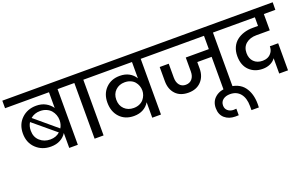

<svg xmlns="http://www.w3.org/2000/svg" viewBox="-132 -1275 3381 2112"><g transform="rotate(-20 1558.5 -219.5)"><path d="M490.2 0V-174.8Q464.8 -132.3 418 -107.2Q371.1 -82 308.1 -82Q204.1 -82 134.5 -148.4Q64.9 -214.8 64.9 -321.8Q64.9 -428.2 133.3 -494.6Q201.7 -561 306.2 -561Q367.7 -561 414.8 -535.4Q461.9 -509.8 490.2 -467.8V-651.9H-23.9V-740.2H711.9V-651.9H590.8V0ZM327.1 -491.2Q259.8 -491.2 213.9 -451.2L471.2 -234.9Q495.1 -274.9 495.1 -324.2Q495.1 -356 484.1 -385.5Q473.1 -415 452.9 -438.7Q432.6 -462.4 399.9 -476.8Q367.2 -491.2 327.1 -491.2ZM328.1 -158.2Q396.5 -158.2 440.9 -199.2L182.1 -415Q157.2 -376.5 157.2 -321.8Q157.2 -247.1 206.8 -202.6Q256.3 -158.2 328.1 -158.2Z M787.1 0V-651.9H665V-740.2H1014.2V-651.9H892.1V0Z M1308.6 -169.9Q1346.2 -169.9 1376.5 -183.3Q1406.7 -196.8 1424.8 -218.8Q1442.9 -240.7 1452.4 -266.4Q1461.9 -292 1461.9 -318.8V-319.8Q1461.9 -348.1 1452.4 -374.3Q1442.9 -400.4 1424.8 -422.1Q1406.7 -443.8 1376.7 -457Q1346.7 -470.2 1308.6 -470.2Q1243.7 -470.2 1200.7 -429Q1157.7 -387.7 1157.7 -320.8Q1157.7 -252.4 1200 -211.2Q1242.2 -169.9 1308.6 -169.9ZM1685.5 -651.9H1564V0H1461.9V-181.2Q1436 -136.7 1390.1 -111.3Q1344.2 -85.9 1281.7 -85.9Q1179.2 -85.9 1116.9 -151.6Q1054.7 -217.3 1054.7 -324.2Q1054.7 -426.8 1117.7 -491Q1180.7 -555.2 1281.7 -555.2Q1344.2 -555.2 1390.1 -530Q1436 -504.9 1461.9 -460.9V-651.9H965.8V-740.2H1685.5Z M1637.7 -651.9V-740.2H2531.7V-651.9H2409.7V0H2304.7V-405.8H2136.7V-330.1Q2136.7 -237.3 2081.5 -179.7Q2026.4 -122.1 1932.6 -122.1Q1836.4 -122.1 1783 -179.2Q1729.5 -236.3 1729.5 -330.1V-496.1H1835.4V-332Q1835.4 -278.3 1861.6 -246.1Q1887.7 -213.9 1933.6 -213.9Q1980.5 -213.9 2007.6 -246.1Q2034.7 -278.3 2034.7 -332V-496.1H2304.7V-651.9Z M2327.1 300.8Q2251.5 300.8 2202.9 258.8Q2154.3 216.8 2154.3 140.1Q2154.3 61.5 2209.2 15.9Q2264.2 -29.8 2353.5 -29.8Q2417.5 -29.8 2466.3 -7.8Q2515.1 14.2 2544.7 53.5Q2574.2 92.8 2588.9 143.3Q2603.5 193.8 2603.5 254.9Q2603.5 281.7 2602.5 294.9H2516.1V248Q2516.1 153.3 2472.9 101.1Q2429.7 48.8 2353.5 48.8Q2302.2 48.8 2270.8 73.5Q2239.3 98.1 2239.3 141.1Q2239.3 179.7 2266.4 202.4Q2293.5 225.1 2333.5 225.1Q2340.8 225.1 2365.2 223.1V299.8Q2352.1 300.8 2327.1 300.8Z M2483.4 -651.9V-740.2H3141.1L3140.1 -651.9H3005.4V-460.9H2848.1Q2773.9 -460.9 2726.6 -422.1Q2679.2 -383.3 2679.2 -313Q2679.2 -249 2717 -210.9Q2754.9 -172.9 2819.3 -172.9Q2851.6 -172.9 2879.4 -185.3Q2907.2 -197.8 2926.8 -226.6Q2946.3 -255.4 2946.3 -295.9H3043.5V21H2940.4V-158.2Q2918.5 -126 2879.2 -107.4Q2839.8 -88.9 2790.5 -88.9Q2694.8 -88.9 2633.5 -148.9Q2572.3 -209 2572.3 -315.9Q2572.3 -373 2592.8 -418.2Q2613.3 -463.4 2649.7 -491.9Q2686 -520.5 2733.9 -535.6Q2781.7 -550.8 2838.4 -550.8H2900.4V-651.9Z"/></g></svg>

Font: SVN-Poppins Medium
Style: Regular
Weight: 500
Designer: Ninad Kale (Devanagari), Jonny Pinhorn (Latin)
Foundry: Indian Type Foundry
Version: Version 3.002 2017